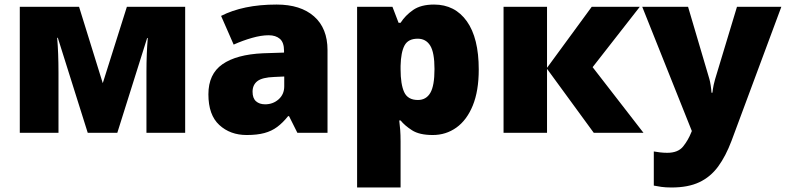

<svg xmlns="http://www.w3.org/2000/svg" viewBox="-20 -583 3451 843"><path d="M793 -553.2V0H623V-268.1Q623 -307.6 624.5 -345.7Q626 -383.8 628.9 -416H626L495.1 0H365.2L233.9 -417H231Q236.8 -351.1 236.8 -264.2V0H66.9V-553.2H327.1L431.2 -217.8L537.1 -553.2Z M1194.8 -563Q1299.8 -563 1358.9 -511Q1418 -459 1418 -362.8V0H1285.6L1249 -73.2H1245.1Q1221.7 -43.9 1197 -25.6Q1172.4 -7.3 1140.6 1.2Q1108.9 9.8 1063 9.8Q990.7 9.8 942.9 -34.2Q895 -78.1 895 -168.9Q895 -257.8 956.5 -300.8Q1018.1 -343.8 1134.8 -349.1L1227.1 -352.1V-359.9Q1227.1 -397 1208.7 -412.6Q1190.4 -428.2 1159.7 -428.2Q1127 -428.2 1086.7 -416.7Q1046.4 -405.3 1005.9 -387.2L950.7 -513.2Q998.5 -537.6 1059.1 -550.3Q1119.6 -563 1194.8 -563ZM1228 -247.1 1184.1 -245.1Q1131.3 -243.2 1110.1 -226.8Q1088.9 -210.4 1088.9 -180.2Q1088.9 -151.9 1104 -138.4Q1119.1 -125 1144 -125Q1178.7 -125 1203.4 -147Q1228 -168.9 1228 -204.1Z M1885.7 -563Q1977.5 -563 2029.8 -489.5Q2082 -416 2082 -277.8Q2082 -183.6 2055.7 -119.4Q2029.3 -55.2 1983.6 -22.7Q1938 9.8 1879.9 9.8Q1821.3 9.8 1789.1 -11Q1756.8 -31.7 1738.8 -54.2H1732.9Q1735.4 -35.2 1737.1 -13.2Q1738.8 8.8 1738.8 38.1V240.2H1547.9V-553.2H1703.1L1730 -482.9H1738.8Q1759.3 -515.1 1793.7 -539.1Q1828.1 -563 1885.7 -563ZM1814 -413.1Q1772 -413.1 1756.1 -383.3Q1740.2 -353.5 1738.8 -293.9V-278.8Q1738.8 -212.9 1754.6 -178.5Q1770.5 -144 1814.9 -144Q1851.1 -144 1869.4 -175.3Q1887.7 -206.5 1887.7 -279.8Q1887.7 -352.5 1868.9 -382.8Q1850.1 -413.1 1814 -413.1Z M2578.1 -553.2H2789.1L2582 -288.1L2805.2 0H2586.9L2381.8 -280.8V0H2190.9V-553.2H2381.8V-285.2Z M2799.8 -553.2H3001L3094.7 -235.8Q3097.7 -225.6 3100.3 -208.5Q3103 -191.4 3104 -175.8H3107.9Q3110.4 -195.8 3113.5 -210.7Q3116.7 -225.6 3119.6 -234.9L3215.8 -553.2H3410.6L3191.9 35.2Q3166.5 102.5 3133.1 148.2Q3099.6 193.8 3050.5 217Q3001.5 240.2 2928.7 240.2Q2902.3 240.2 2883.5 237.5Q2864.7 234.9 2850.6 231.9V82Q2861.3 84 2877 85.9Q2892.6 87.9 2909.7 87.9Q2957 87.9 2979.2 60.3Q3001.5 32.7 3015.6 -2.9L3017.6 -7.8Z"/></svg>

Font: Open Sans ExtraBold
Style: Regular
Weight: 800
Designer: Monotype Design Team
Foundry: Monotype Imaging Inc.
Version: Version 3.003; ttfautohint (v1.8.4)